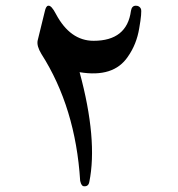

<svg xmlns="http://www.w3.org/2000/svg" viewBox="-20 -561 625 673"><path d="M137 -521Q141 -540 149 -541Q160 -543 176 -512Q226 -418 308 -418Q425 -418 439 -523Q442 -541 456 -541Q469 -541 474 -530Q476 -525 474.5 -507.5Q473 -490 468 -462Q459 -406 428 -362Q378 -288 259 -308Q291 -190 299.5 -93.5Q308 3 293 77Q291 88 283 91Q273 94 268 89Q263 83 261 73Q245 -184 125 -372Q108 -400 112 -419Z"/></svg>

Font: Amiri Quran
Style: Regular
Weight: 400
Designer: Khaled Hosny
Version: Version 0.117